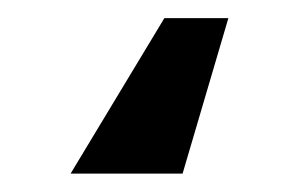

<svg xmlns="http://www.w3.org/2000/svg" viewBox="-20 21 326 210"><path d="M179.7 210.9H57.2L159.8 40.8H229.8Z"/></svg>

Font: Linik Sans SemiBold
Style: Regular
Weight: 600
Designer: Fonts by Rasmus Andersson / Changes by Cristiano Sobral with parts from Marc Monis
Foundry: rsms
Version: Version 3.020; ttfautohint (v1.6)